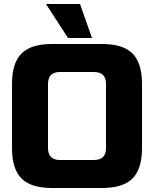

<svg xmlns="http://www.w3.org/2000/svg" viewBox="-20 -930 770 960"><path d="M40 0ZM510 -510Q510 -570 450 -570H280Q220 -570 220 -510V-190Q220 -130 280 -130H450Q510 -130 510 -190ZM690 -190Q690 -85 642.5 -37.5Q595 10 490 10H240Q135 10 87.5 -37.5Q40 -85 40 -190V-510Q40 -615 87.5 -662.5Q135 -710 240 -710H490Q595 -710 642.5 -662.5Q690 -615 690 -510ZM320 -740 210 -910H380L440 -740Z"/></svg>

Font: Russo One
Style: Regular
Weight: 400
Designer: Jovanny lemonad
Foundry: Jovanny Lemonad
Version: Version 1.001